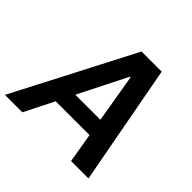

<svg xmlns="http://www.w3.org/2000/svg" viewBox="-197 -912 1097 1097"><g transform="rotate(45 351.5 -363.5)"><path d="M355.8 -727.3H518.5L654.1 0H513.5L483.3 -179.3H209.9L119.7 0H-21ZM262.8 -285.2H465.2L415.8 -578.1H410.2Z"/></g></svg>

Font: Inter P Semi Bold
Style: Italic
Weight: 600
Italic angle: 9.39999°
Designer: Rasmus Andersson
Foundry: rsms
Version: Version 3.018;git-588b23468